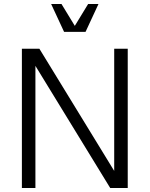

<svg xmlns="http://www.w3.org/2000/svg" viewBox="-20 -945 752 965"><path d="M90 0H158V-614L534 0H622V-700H554V-86L178 -700H90ZM302 -785H410L475 -925H423L356 -815L289 -925H237Z"/></svg>

Font: Uncut Sans Book
Style: Regular
Weight: 350
Designer: Kasper Nordkvist
Foundry: UNCUT.wtf
Version: Version 1.304;Glyphs 3.2 (3246)